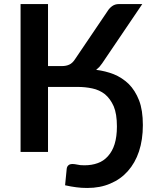

<svg xmlns="http://www.w3.org/2000/svg" viewBox="-20 -743 760 939"><path d="M675.8 -723.1 479.5 -433.1Q472.2 -422.9 465.8 -415.5Q458.5 -408.2 450.2 -401.4Q495.1 -396 536.6 -379.9Q577.1 -363.3 609.4 -332.5Q641.1 -300.8 660.2 -252Q678.7 -204.1 678.7 -131.3Q678.7 -59.6 659.7 -2.4Q641.1 53.7 605 94.2Q569.8 133.8 519.5 154.8Q470.2 176.3 406.7 176.3Q377.9 176.3 353.5 172.9Q328.6 169.9 298.3 163.1L306.2 83Q307.1 72.3 314.5 65.4Q320.8 59.1 335.4 59.1Q343.8 59.1 357.9 62Q370.1 65.4 392.6 65.4Q429.2 65.4 458 54.7Q486.3 44.9 507.8 21Q529.8 -3.4 540.5 -38.1Q551.8 -74.7 551.8 -124.5Q551.8 -186 536.1 -223.1Q519.5 -260.3 493.2 -282.2Q466.3 -303.2 431.6 -310.5Q397 -317.9 360.4 -317.9H214.8V0H80.6V-723.1H214.8V-419.9H283.2Q303.2 -419.9 318.4 -426.8Q334 -433.6 346.7 -453.1L504.9 -687Q514.2 -702.6 528.3 -712.9Q542.5 -723.1 561 -723.1Z"/></svg>

Font: Lato-SemiBold
Style: Bold
Weight: 500
Designer: Lukasz Dziedzic with Adam Twardoch and Botio Nikoltchev
Foundry: tyPoland Lukasz Dziedzic
Version: ""